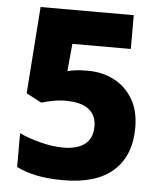

<svg xmlns="http://www.w3.org/2000/svg" viewBox="-52 -760 683 815"><g transform="rotate(5 289.5 -352.0)"><path d="M312 -462Q374 -462 424 -436Q474 -410 503.5 -360.5Q533 -311 533 -239Q533 -120 461 -55Q389 10 246 10Q124 10 48 -29V-173Q85 -155 137.5 -141.5Q190 -128 235 -128Q295 -128 327.5 -153Q360 -178 360 -229Q360 -276 327.5 -301.5Q295 -327 229 -327Q202 -327 174 -321.5Q146 -316 126 -310L61 -344L88 -714H485V-570H236L225 -453Q241 -457 259 -459.5Q277 -462 312 -462Z"/></g></svg>

Font: Noto Kufi Arabic ExtraBold
Style: Regular
Weight: 800
Designer: Monotype Design Team, David Williams, Khaled Hosny
Foundry: Google LLC
Version: Version 2.109; ttfautohint (v1.8.4.7-5d5b)